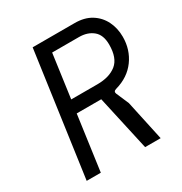

<svg xmlns="http://www.w3.org/2000/svg" viewBox="-165 -821 892 942"><g transform="rotate(-30 281.5 -350.0)"><path d="M55 0 153 -700H391Q446 -700 484 -676.5Q522 -653 542 -613Q562 -573 562 -524Q562 -451 521.5 -395.5Q481 -340 407 -319Q388 -314 394 -299L425 -227L474 0H386L317 -311H178L135 0ZM189 -384H337Q406 -384 445.5 -416Q485 -448 485 -524Q485 -579 454 -604.5Q423 -630 375 -630H223Z"/></g></svg>

Font: Finlandica
Style: Italic
Weight: 400
Italic angle: -8°
Designer: Niklas Ekholm, Juho Hiilivirta, Jaakko Suomalainen
Foundry: Helsinki Type Studio
Version: Version 1.064